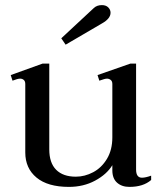

<svg xmlns="http://www.w3.org/2000/svg" viewBox="-20 -722 644 752"><path d="M237 -547 220 -572 335 -679Q336 -680 348 -691Q360 -702 379 -702Q395 -702 404 -693Q413 -684 413 -672Q413 -649 379 -630ZM572 -34V-17Q541 10 487 10Q457 10 438.5 -6.5Q420 -23 420 -55V-75Q398 -39 352.5 -14.5Q307 10 250 10Q167 10 123 -26.5Q79 -63 79 -125V-393Q79 -404 73 -409Q67 -414 59 -414Q49 -414 29 -406L22 -428L147 -473H173V-137Q173 -84 200 -57Q227 -30 277 -30Q312 -30 345 -47.5Q378 -65 399 -100Q420 -135 420 -184V-393Q420 -404 413.5 -409Q407 -414 399 -414Q391 -414 369 -406L362 -428L491 -473H513V-58Q513 -26 536 -26Q550 -26 572 -34Z"/></svg>

Font: TavirajRegular
Style: Regular
Weight: 400
Designer: Katatrad Team
Foundry: CadsonDemak
Version: Version 1.001